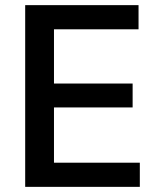

<svg xmlns="http://www.w3.org/2000/svg" viewBox="-20 -727 621 747"><path d="M78 -707H519V-613H190V-402H496V-309H190V-94H524V0H78Z"/></svg>

Font: Asta Sans SemiBold
Style: Regular
Weight: 600
Designer: 42dot
Version: Version 1.000